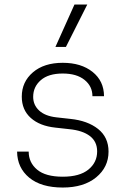

<svg xmlns="http://www.w3.org/2000/svg" viewBox="-20 -821 563 856"><path d="M273.9 -611.8H227.1L312 -800.8H369.1ZM259.8 15.1Q163.6 15.1 110.4 -28.8Q57.1 -72.8 56.2 -145H107.9Q107.9 -96.2 145.5 -64.7Q183.1 -33.2 259.8 -33.2Q335 -33.2 374 -64.9Q413.1 -96.7 413.1 -146Q413.1 -189.9 380.6 -214.6Q348.1 -239.3 289.1 -245.1L227.1 -252Q157.2 -259.3 117.2 -295.2Q77.1 -331.1 77.1 -390.1Q77.1 -456.1 126.7 -498.5Q176.3 -541 259.8 -541Q341.8 -541 392.6 -500.5Q443.4 -460 443.8 -392.1H392.1Q392.1 -436.5 356.9 -464.8Q321.8 -493.2 259.8 -493.2Q195.8 -493.2 161.9 -463.6Q127.9 -434.1 127.9 -389.2Q127.9 -353 154.3 -328.4Q180.7 -303.7 231 -297.9L293 -291Q370.6 -283.2 417.2 -246.1Q463.9 -209 463.9 -145Q463.9 -75.7 408.7 -30.3Q353.5 15.1 259.8 15.1Z"/></svg>

Font: Sora ExtraLight
Style: Regular
Weight: 200
Designer: Jonathan Barnbrook, Julián Moncada
Foundry: Barnbrook Fonts
Version: Version 2.000